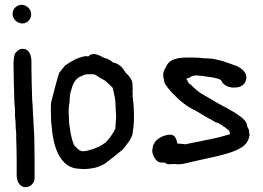

<svg xmlns="http://www.w3.org/2000/svg" viewBox="-20 -696 1087 794"><path d="M32 -639C32 -617 51 -599 73 -599C93 -599 109 -617 109 -636C109 -658 91 -676 69 -676C49 -676 32 -659 32 -639ZM36 -428C36 -382 38 -335 39 -289C39 -277 40 -265 41 -255L42 -241V-216C44 -201 45 -183 45 -168V-167C46 -161 46 -154 47 -146V-125C48 -94 49 -64 49 -34V29C49 49 58 78 86 78C106 78 123 61 123 41V-33C123 -64 122 -95 122 -125L121 -141C121 -145 121 -152 120 -158C120 -170 118 -187 118 -198V-199C117 -210 117 -220 116 -233C116 -241 115 -250 115 -259V-260C114 -267 114 -275 113 -285C112 -328 110 -372 110 -415V-440C110 -460 105 -494 73 -494C57 -494 50 -483 42 -475C37 -461 36 -444 36 -428Z M191 -213C191 -196 192 -182 194 -170C199 -102 223 1 309 2C327 4 344 3 360 0C381 -2 395 -10 410 -17C420 -22 488 -78 488 -78C502 -97 522 -116 529 -146V-151C531 -160 532 -174 533 -184V-185C533 -190 534 -196 534 -203V-221C534 -232 533 -242 533 -251V-252C532 -262 532 -270 530 -282C530 -287 529 -295 528 -300L529 -304V-305C529 -310 528 -314 528 -317C529 -323 529 -333 528 -342C530 -368 510 -385 499 -396C489 -414 473 -434 446 -438C434 -451 420 -454 407 -458V-459H406C403 -460 365 -486 346 -463H341L336 -464H335C300 -459 272 -441 249 -425C246 -422 225 -395 225 -395C221 -389 191 -271 191 -271C190 -253 190 -234 191 -213ZM264 -246C265 -255 266 -266 268 -277V-279C268 -293 270 -311 274 -322L275 -323C280 -351 295 -374 316 -381H317C324 -384 330 -388 332 -388H334C338 -389 341 -389 346 -389H361C365 -389 367 -389 371 -388C377 -384 385 -381 389 -377L410 -365H411C417 -360 428 -351 434 -345C438 -341 440 -338 446 -333C451 -311 458 -287 458 -259V-257C458 -244 459 -235 460 -223V-205C460 -202 459 -200 459 -193C458 -184 458 -173 457 -165V-163C448 -145 432 -122 416 -106C412 -104 408 -101 404 -98L390 -90C386 -88 379 -85 374 -83H373C369 -81 365 -79 360 -78H359C346 -74 331 -69 316 -71C314 -72 312 -73 305 -77C298 -83 293 -89 286 -96C278 -116 272 -140 269 -166V-167C266 -179 265 -194 265 -209V-210C264 -223 264 -235 264 -246Z M611 -82C604 -60 625 -31 636 -26H637C646 -22 654 -24 658 -24C662 -23 669 -19 673 -17H675C684 -17 691 -17 702 -18C727 -13 750 -22 766 -25C826 -40 894 -50 951 -72C980 -85 1006 -98 1012 -137V-139L1011 -141V-148L1010 -150V-155C1009 -162 1006 -165 1003 -171C1002 -190 989 -203 977 -212C952 -231 932 -241 906 -256H905C877 -270 852 -287 823 -303C803 -313 786 -329 770 -345C768 -347 759 -351 759 -355C757 -360 753 -366 750 -371C759 -372 766 -376 773 -381L787 -384H796C797 -384 799 -383 804 -383C808 -383 810 -382 817 -382C845 -377 873 -376 892 -366C894 -364 896 -361 898 -359V-357C908 -342 929 -332 953 -334C977 -334 999 -349 999 -377V-378C996 -403 974 -415 960 -423H959C955 -425 905 -442 905 -442C903 -443 901 -444 895 -445L882 -448C873 -451 860 -453 850 -454H849C843 -454 835 -455 823 -455C817 -456 811 -456 805 -457H804C797 -457 788 -458 779 -458H756C721 -458 679 -454 666 -418C664 -414 658 -406 656 -397V-395C656 -395 655 -393 655 -388C655 -380 655 -374 659 -365V-356C667 -340 683 -321 694 -310L709 -295C728 -276 751 -258 774 -246L795 -235C807 -227 821 -220 831 -213H832L847 -204L851 -203L865 -194L875 -189H879C887 -184 898 -179 904 -173H905C911 -170 918 -163 927 -156C929 -154 930 -150 930 -148V-146L931 -144V-141C911 -136 895 -130 876 -126L849 -120C841 -119 832 -117 823 -115C808 -111 791 -109 774 -105L744 -99L743 -100H741C740 -100 736 -101 731 -101C728 -102 721 -102 718 -102H714C709 -120 706 -137 686 -139H684C653 -139 613 -117 611 -82Z"/></svg>

Font: Scribbler
Style: ExBd
Weight: 800
Designer: Mew Too
Foundry: Cannot Into Space Fonts
Version: Version 1.001